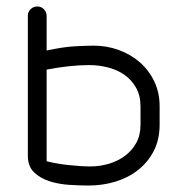

<svg xmlns="http://www.w3.org/2000/svg" viewBox="-20 -573 560 593"><path d="M473 -188Q473 -142 455 -107Q437 -72 406.5 -48Q376 -24 336.5 -12Q297 0 254 0Q227 0 194.5 -2Q162 -4 133.5 -13Q105 -22 85.5 -40.5Q66 -59 66 -92V-525Q66 -536 74.5 -544.5Q83 -553 95 -553Q108 -553 116 -544Q124 -535 124 -524V-417Q175 -428 211 -430Q247 -432 270 -432Q310 -432 347 -418.5Q384 -405 412 -380.5Q440 -356 456.5 -321.5Q473 -287 473 -245ZM414 -244Q414 -278 400 -302.5Q386 -327 363.5 -342.5Q341 -358 312.5 -365Q284 -372 256 -372Q227 -372 193.5 -368.5Q160 -365 124 -358V-75Q156 -67 193.5 -63Q231 -59 260 -59Q288 -59 315.5 -67Q343 -75 365 -91Q387 -107 400.5 -131Q414 -155 414 -188Z"/></svg>

Font: VDS
Style: Thin
Weight: 100
Width: 0
Designer: artmaker
Foundry: artmaker
Version: Version 1.000 2012 initial release